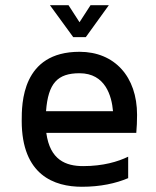

<svg xmlns="http://www.w3.org/2000/svg" viewBox="-20 -706 595 734"><path d="M504 -267C504 -413 418 -508 284 -508C63 -508 63 -309 63 -244C63 -36 188 8 293 8C364 8 423 -5 470 -25V-107C431 -88 374 -71 298 -71C232 -71 171 -94 157 -198H501C503 -220 504 -243 504 -267ZM156 -281C164 -388 200 -426 284 -426C383 -426 407 -339 412 -281H156ZM284 -621 242 -686H171L260 -564H308L396 -686H326L284 -621Z"/></svg>

Font: Maven Pro
Style: Medium
Weight: 500
Designer: Joe Prince
Foundry: Joe Prince
Version: Version 1.003